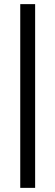

<svg xmlns="http://www.w3.org/2000/svg" viewBox="-20 -715 268 929"><path d="M150 194H78V-695H150Z"/></svg>

Font: Hind Vadodara
Style: Regular
Weight: 400
Designer: Hitesh Malaviya
Foundry: Indian Type Foundry
Version: Version 1.001;PS 1.0;hotconv 1.0.86;makeotf.lib2.5.63406; tt